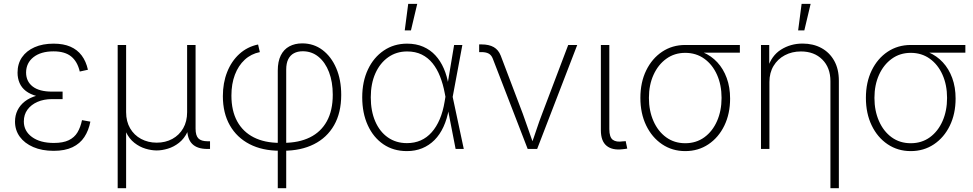

<svg xmlns="http://www.w3.org/2000/svg" viewBox="-20 -775 5062 999"><path d="M259.3 9.8Q198.2 9.8 153.1 -9.8Q107.9 -29.3 83 -63.5Q58.1 -97.7 58.1 -142.1Q58.1 -174.3 71 -200.9Q84 -227.5 108.9 -247.1Q133.8 -266.6 170.9 -277.3Q208 -288.1 256.8 -288.1H305.7V-259.3H250Q208 -259.3 175 -244.9Q142.1 -230.5 123 -204.6Q104 -178.7 104 -143.1Q104 -93.3 146.2 -62.3Q188.5 -31.2 260.3 -31.2Q308.1 -31.2 337.6 -45.4Q367.2 -59.6 383.1 -86.2Q398.9 -112.8 406.7 -149.9L450.2 -142.1Q441.4 -96.2 418.9 -62Q396.5 -27.8 357.2 -9Q317.9 9.8 259.3 9.8ZM256.8 -265.1Q207.5 -265.1 172.4 -274.7Q137.2 -284.2 114.7 -301.5Q92.3 -318.8 81.8 -343.3Q71.3 -367.7 71.3 -397Q71.3 -443.4 94.5 -477.1Q117.7 -510.7 159.9 -529.3Q202.1 -547.9 258.8 -547.9Q310.1 -547.9 346.2 -532.2Q382.3 -516.6 405 -486.3Q427.7 -456.1 437.5 -412.1L395 -402.8Q382.8 -455.1 350.1 -481.4Q317.4 -507.8 258.8 -507.8Q192.9 -507.8 154.5 -477.8Q116.2 -447.8 115.7 -397.9Q115.7 -351.6 149.9 -325Q184.1 -298.3 250.5 -298.3H305.7V-265.1Z M592.3 204.1V-541H636.2V-191.4Q636.2 -143.1 657 -107.4Q677.7 -71.8 714.1 -52.2Q750.5 -32.7 795.4 -32.7Q840.8 -32.7 876.7 -52.2Q912.6 -71.8 933.1 -107.4Q953.6 -143.1 953.6 -191.4V-541H997.6V-105.5Q997.6 -69.8 1012.2 -54.9Q1026.9 -40 1060.1 -40H1072.8V0H1059.1Q1006.3 0 980.2 -26.1Q954.1 -52.2 954.1 -105V-177.2H972.7Q972.7 -124.5 955.6 -88.9Q938.5 -53.2 911.4 -32Q884.3 -10.7 853.5 -1.5Q822.8 7.8 795.4 7.8Q767.6 7.8 736.8 -1.5Q706.1 -10.7 679 -32Q651.9 -53.2 635 -88.9Q618.2 -124.5 618.2 -177.2H636.2V204.1Z M1425.3 204.1V-408.2Q1425.3 -455.1 1440.9 -486.6Q1456.5 -518.1 1485.4 -533.7Q1514.2 -549.3 1552.7 -549.3Q1612.3 -549.3 1658 -514.9Q1703.6 -480.5 1729.5 -420.2Q1755.4 -359.9 1755.4 -281.2Q1755.4 -188.5 1718.3 -123.5Q1681.2 -58.6 1613.5 -24.7Q1545.9 9.3 1454.1 9.3H1435.5Q1345.2 9.3 1278.8 -24.9Q1212.4 -59.1 1176 -122.8Q1139.6 -186.5 1139.6 -274.9Q1139.6 -343.8 1161.9 -400.1Q1184.1 -456.5 1225.3 -494.1Q1266.6 -531.7 1322.8 -543.5L1332 -503.9Q1286.1 -494.6 1253.2 -464.1Q1220.2 -433.6 1202.1 -386Q1184.1 -338.4 1184.1 -277.8Q1184.1 -198.7 1214.1 -143.8Q1244.1 -88.9 1300.5 -60.3Q1356.9 -31.7 1435.5 -31.7H1454.1Q1534.7 -31.7 1592.3 -60.1Q1649.9 -88.4 1680.7 -144.3Q1711.4 -200.2 1711.4 -282.2Q1711.4 -348.6 1691.9 -399.7Q1672.4 -450.7 1637.2 -479.5Q1602.1 -508.3 1555.2 -508.3Q1528.8 -508.3 1509.5 -498Q1490.2 -487.8 1479.7 -466.8Q1469.2 -445.8 1469.2 -412.6V204.1Z M2097.2 11.2Q2026.9 11.2 1974.6 -24.4Q1922.4 -60.1 1893.6 -123.3Q1864.7 -186.5 1864.7 -269Q1864.7 -350.6 1894.5 -413.6Q1924.3 -476.6 1977.1 -512.2Q2029.8 -547.9 2098.1 -547.9Q2145.5 -547.9 2182.4 -531.7Q2219.2 -515.6 2245.6 -486.8Q2272 -458 2289.1 -418.7Q2306.2 -379.4 2313.5 -333.5H2327.6L2335 -272.5L2393.1 0H2350.6L2293.9 -291Q2285.2 -337.9 2269.5 -377.4Q2253.9 -417 2230.5 -446Q2207 -475.1 2174.3 -491.2Q2141.6 -507.3 2098.6 -507.3Q2042.5 -507.3 1999.8 -477.1Q1957 -446.8 1933.1 -393.3Q1909.2 -339.8 1909.2 -268.6Q1909.2 -197.3 1932.4 -143.6Q1955.6 -89.8 1998 -60.1Q2040.5 -30.3 2097.2 -30.3Q2136.7 -30.3 2168.9 -44.4Q2201.2 -58.6 2226.1 -86.7Q2251 -114.7 2268.1 -155Q2285.2 -195.3 2293.5 -246.6L2342.8 -541H2385.7L2335 -269L2328.1 -208H2315.4Q2306.2 -155.8 2287.4 -115Q2268.6 -74.2 2240.5 -46.1Q2212.4 -18.1 2176.3 -3.4Q2140.1 11.2 2097.2 11.2ZM2085.9 -616.7 2104 -754.9H2150.9L2118.2 -616.7Z M2725.6 0 2543.9 -470.2Q2536.6 -488.8 2522.5 -496.3Q2508.3 -503.9 2484.9 -503.9H2473.1V-543.9H2485.8Q2524.4 -543.9 2549.1 -529.8Q2573.7 -515.6 2585.4 -485.4L2700.2 -183.1Q2715.3 -142.6 2729 -101.6Q2742.7 -60.5 2757.3 -20.5H2743.2Q2758.3 -60.5 2771.7 -101.6Q2785.2 -142.6 2800.8 -183.1L2936.5 -541H2983.4L2774.9 0Z M3218.8 1.5Q3165.5 7.8 3136 -16.6Q3106.4 -41 3106.4 -97.2V-541H3150.4V-103.5Q3150.4 -61 3168.5 -47.6Q3186.5 -34.2 3221.2 -39.6Q3227.1 -40 3229.2 -40Q3231.4 -40 3235.4 -41L3243.7 -2Q3238.8 -1 3232.2 0Q3225.6 1 3218.8 1.5Z M3545.4 11.2Q3478 11.2 3425 -24.4Q3372.1 -60.1 3342 -122.6Q3312 -185.1 3312 -265.6Q3312 -346.7 3342.3 -408.7Q3372.6 -470.7 3425.3 -505.9Q3478 -541 3545.4 -541H3829.6V-501H3606.4L3545.4 -500Q3489.3 -500 3446.8 -469.2Q3404.3 -438.5 3380.4 -385.7Q3356.4 -333 3356.4 -265.6Q3356.4 -198.7 3380.1 -145Q3403.8 -91.3 3446.3 -60.5Q3488.8 -29.8 3545.4 -29.8Q3602.5 -29.8 3645 -60.8Q3687.5 -91.8 3710.9 -145.3Q3734.4 -198.7 3734.4 -265.6Q3734.4 -333 3710.7 -386Q3687 -439 3644.5 -469.5Q3602.1 -500 3545.4 -500V-521Q3595.7 -521 3638.4 -502.7Q3681.2 -484.4 3712.4 -450.7Q3743.7 -417 3761.2 -369.1Q3778.8 -321.3 3778.8 -262.2Q3778.8 -183.1 3748.8 -121.3Q3718.8 -59.6 3666 -24.2Q3613.3 11.2 3545.4 11.2Z M3983.4 -348.6V0H3939.5V-541H3982.4V-418.9H3973.6Q3993.7 -485.4 4043.7 -516.8Q4093.8 -548.3 4155.8 -548.3Q4211.4 -548.3 4253.9 -525.1Q4296.4 -502 4320.6 -458.7Q4344.7 -415.5 4344.7 -355V204.1H4300.8V-352.5Q4300.8 -423.3 4258.5 -465.3Q4216.3 -507.3 4147.5 -507.3Q4100.6 -507.3 4063.5 -487.5Q4026.4 -467.8 4004.9 -432.1Q3983.4 -396.5 3983.4 -348.6ZM4132.8 -616.7 4150.9 -754.9H4197.8L4165 -616.7Z M4718.8 11.2Q4651.4 11.2 4598.4 -24.4Q4545.4 -60.1 4515.4 -122.6Q4485.4 -185.1 4485.4 -265.6Q4485.4 -346.7 4515.6 -408.7Q4545.9 -470.7 4598.6 -505.9Q4651.4 -541 4718.8 -541H5002.9V-501H4779.8L4718.8 -500Q4662.6 -500 4620.1 -469.2Q4577.6 -438.5 4553.7 -385.7Q4529.8 -333 4529.8 -265.6Q4529.8 -198.7 4553.5 -145Q4577.1 -91.3 4619.6 -60.5Q4662.1 -29.8 4718.8 -29.8Q4775.9 -29.8 4818.4 -60.8Q4860.8 -91.8 4884.3 -145.3Q4907.7 -198.7 4907.7 -265.6Q4907.7 -333 4884 -386Q4860.4 -439 4817.9 -469.5Q4775.4 -500 4718.8 -500V-521Q4769 -521 4811.8 -502.7Q4854.5 -484.4 4885.7 -450.7Q4917 -417 4934.6 -369.1Q4952.1 -321.3 4952.1 -262.2Q4952.1 -183.1 4922.1 -121.3Q4892.1 -59.6 4839.4 -24.2Q4786.6 11.2 4718.8 11.2Z"/></svg>

Font: Inter 17pt ExtraLight
Style: Regular
Weight: 250
Version: Version 4.001;git-66647c0bb